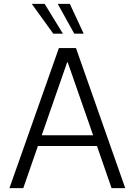

<svg xmlns="http://www.w3.org/2000/svg" viewBox="-20 -978 700 998"><path d="M101 0 177 -219H484L560 0H631L375 -728H286L29 0ZM145 -958 257 -803H307L212 -958ZM197 -275 329 -654H332L464 -275ZM280 -958 366 -803H415L343 -958Z"/></svg>

Font: Wafeq Light
Style: Regular
Weight: 300
Designer: Rasmus Andersson & Azza Alameddine
Foundry: Google & TypeTogether
Version: Version 3.000;January 28, 2025;FontCreator 15.0.0.3014 64-bi